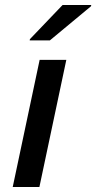

<svg xmlns="http://www.w3.org/2000/svg" viewBox="-20 -750 386 770"><path d="M31 0 139 -510H246L138 0ZM99 -588 100 -593 231 -730H346L345 -725L180 -588Z"/></svg>

Font: Saira Thin Medium
Style: Italic
Weight: 500
Italic angle: -12°
Version: Version 1.101